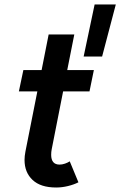

<svg xmlns="http://www.w3.org/2000/svg" viewBox="-20 -836 540 863"><path d="M90.3 -117.2Q90.3 -133.8 94.2 -154.3L147.9 -425.3H64.9L85 -521H167L198.7 -681.2H314L282.2 -521H401.9L382.3 -425.3H263.7L212.4 -165Q210 -153.3 210 -140.1Q210 -118.2 219.5 -107.2Q229 -96.2 247.6 -96.2Q259.8 -96.2 272.2 -100.6Q284.7 -105 293.5 -110.8L332.5 -16.6Q312.5 -6.3 285.6 0.2Q258.8 6.8 232.4 6.8Q162.6 6.8 126.5 -27.1Q90.3 -61 90.3 -117.2ZM405.3 -815.9H500.5L439 -582H356Z"/></svg>

Font: Reddit Sans Fudge SmBold Italic
Style: Regular
Weight: 600
Italic angle: -11.25°
Designer: Stephen Hutchings
Version: Version 1.013